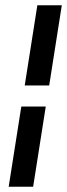

<svg xmlns="http://www.w3.org/2000/svg" viewBox="-20 -640 255 730"><path d="M13 70H106L154 -235H61ZM74 -315H167L215 -620H122Z"/></svg>

Font: Charger Pro
Style: ExBdNarObl
Weight: 400
Designer: Jasper
Foundry: Cannot Into Space Fonts
Version: Version 1.09